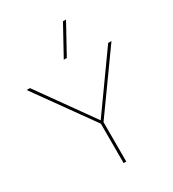

<svg xmlns="http://www.w3.org/2000/svg" viewBox="-233 -1127 1131 1254"><g transform="rotate(-30 333.0 -500.0)"><path d="M323 0V-297L13 -730H38L332 -318H334L628 -730H653L343 -297V0ZM345 -780H322L443 -1000H466Z"/></g></svg>

Font: M PLUS 2 Thin Thin
Style: Regular
Weight: 250
Version: Version 1.001